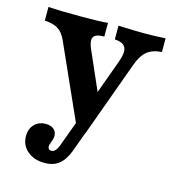

<svg xmlns="http://www.w3.org/2000/svg" viewBox="-95 -499 713 778"><g transform="rotate(15 261.5 -109.5)"><path d="M13.4 -359.8V-417.1Q61.9 -413.8 149.3 -413.8Q232.2 -413.8 263 -417.1V-359.8Q238.3 -359.8 226.8 -353.1Q215.3 -346.5 215.2 -331.7Q215.1 -316.9 226.1 -292.6L309.7 -102L281.8 -99.6L346 -276.2Q356.5 -304.6 356 -322.4Q355.5 -340.2 343.6 -349.1Q331.8 -358.1 307.1 -359.8V-417.1Q387.2 -414.2 410.2 -414.2Q457.1 -414.2 504.7 -417.1V-359.8Q465.8 -357.2 443.2 -338.7Q420.6 -320.3 406 -279.3L290.5 38.2H255.9L104 -301.4Q90.6 -332 69.9 -345Q49.2 -358.1 13.4 -359.8ZM60.6 111.4Q60.6 80.9 78.9 62.2Q97.1 43.4 126 43.4Q147.4 43.4 159.8 53.8Q172.2 64.1 172.2 82.3Q172.2 89.5 170.2 95.9Q168.2 102.4 165.8 108.5Q163.8 113 162.2 117.9Q160.6 122.8 160.6 127.2Q160.6 134.6 164.4 138.8Q168.2 143 175 143Q183.8 143 191.1 135.4Q198.4 127.7 203.8 113.8L256.8 -30.2L307.8 -10.7L260.1 119.4Q249.6 147.1 236.1 164.1Q222.6 181 204.4 189.3Q186.2 197.6 161.1 197.6Q116.3 197.6 88.4 173.4Q60.6 149.3 60.6 111.4Z"/></g></svg>

Font: Playfair Micro SmCond SmLight
Style: Regular
Weight: 360
Width: 4
Designer: Claus Eggers Sørensen
Foundry: Claus Eggers Sørensen
Version: Version 2.100;Glyphs 3.2 (3219)